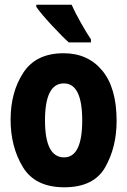

<svg xmlns="http://www.w3.org/2000/svg" viewBox="-20 -786 540 815"><path d="M366 -606V-619Q350 -642 324 -688Q298 -734 284 -766H134V-757Q153 -729 199.5 -679Q246 -629 272 -606ZM475 -273Q475 -413 414 -486.5Q353 -560 250 -560Q133 -560 79 -477.5Q25 -395 25 -278Q25 -163 77 -77Q129 9 253 9Q378 9 426.5 -76Q475 -161 475 -273ZM171 -275Q171 -432 251 -432Q329 -432 329 -275Q329 -118 252 -118Q171 -118 171 -275Z"/></svg>

Font: Noto Sans Mono UI Condensed ExtraBold
Style: Regular
Weight: 800
Width: 3
Designer: Monotype Design team
Foundry: Monotype Imaging Inc.
Version: 1.000